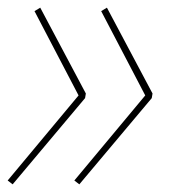

<svg xmlns="http://www.w3.org/2000/svg" viewBox="-26 -521 448 501"><path d="M-6 -50 179 -272 64 -492 79 -501 198 -277 196 -265 7 -40ZM168 -50 353 -272 238 -492 253 -501 372 -277 370 -265 181 -40Z"/></svg>

Font: Georama Thin
Style: Italic
Weight: 100
Italic angle: -9°
Designer: Jean-Baptiste Levee
Foundry: Production Type
Version: Version 1.000